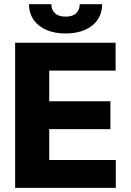

<svg xmlns="http://www.w3.org/2000/svg" viewBox="-20 -915 636 935"><path d="M53.7 -707H543V-571.3H219.7V-421.9H517.6V-286.1H219.7V-135.7H543.9V0H53.7ZM299.8 -752Q245.6 -752 205.3 -769.5Q165 -787.1 143.1 -819.6Q121.1 -852.1 121.1 -894.5H230.5Q229.5 -869.1 246.8 -851.6Q264.2 -834 299.8 -834Q334.5 -834 351.3 -851.1Q368.2 -868.2 368.2 -894.5H477.5Q477.5 -852.1 455.8 -819.6Q434.1 -787.1 393.8 -769.5Q353.5 -752 299.8 -752Z"/></svg>

Font: Pretendard GOV ExtraBold
Style: Regular
Weight: 800
Designer: Base glyphs from Inter by Rasmus Andersson; Hangeul glyphs from Noto Sans CJK(Source Han Sans) by Jang Soo-young and Kan
Foundry: Kil Hyung-jin
Version: Version 1.309